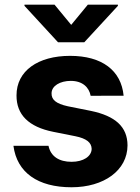

<svg xmlns="http://www.w3.org/2000/svg" viewBox="-20 -792 602 823"><path d="M368.6 -381.4 509.9 -381.7C499.6 -490.4 416.9 -552.6 280.5 -552.6C142.4 -552.6 50.4 -487.9 50.8 -382.8C50.4 -301.1 101.9 -248.2 208.5 -226.9L302.9 -208.1C350.5 -198.5 372.2 -181.1 372.9 -153.8C372.2 -121.4 337 -98.4 286.9 -98.4C233.3 -98.4 197.4 -121.4 187.9 -166.9H37.6C52.6 -52.2 142.4 10.7 286.6 10.7C425.1 10.7 526.3 -61.4 526.6 -169C526.3 -247.9 474.8 -295.1 369 -316.8L270.2 -336.6C219.5 -347.7 200.6 -365.1 201 -391.3C200.6 -424 237.6 -445.3 283.4 -445.3C334.2 -445.3 361.9 -417.3 368.6 -381.4ZM84.9 -767 228.7 -610.8H341.3L485.4 -767V-772H356.5L285.2 -685.4L213.8 -772H84.9Z"/></svg>

Font: Margiela Sans
Style: Bold
Weight: 700
Designer: Stefan Endress, Andreas Faust
Version: Version 1.100;FEAKit 1.0